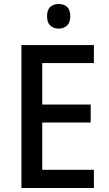

<svg xmlns="http://www.w3.org/2000/svg" viewBox="-20 -939 544 959"><path d="M449 0H87V-714H449V-624H191V-417H433V-327H191V-91H449ZM273 -919Q299 -919 315 -904.5Q331 -890 331 -858Q331 -826 314.5 -811Q298 -796 273 -796Q248 -796 231.5 -811Q215 -826 215 -858Q215 -890 231 -904.5Q247 -919 273 -919Z"/></svg>

Font: Noto Sans Gurmukhi SemiCondensed Medium
Style: Regular
Weight: 500
Width: 4
Designer: Jelle Bosma - Monotype Design Team
Foundry: Monotype Imaging Inc.
Version: Version 2.004; ttfautohint (v1.8.4.7-5d5b)